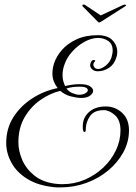

<svg xmlns="http://www.w3.org/2000/svg" viewBox="-20 -771 592 835"><path d="M517 -750Q522 -752 526.5 -750Q531 -748 525 -744L420 -677Q413 -673 411 -673Q409 -673 405 -677L339 -744Q338 -745 338 -747Q338 -750 341.5 -751Q345 -752 349 -750L418 -704ZM243 44Q236 44 229 44Q222 44 215 43Q146 36 99.5 7.5Q53 -21 30 -63Q7 -105 7 -149Q7 -212 38 -261Q69 -310 120 -343Q171 -376 231 -388Q221 -400 214.5 -416Q208 -432 208 -452Q208 -473 215 -495Q225 -526 249.5 -554Q274 -582 313 -600Q352 -618 405 -618Q448 -618 469 -596Q490 -574 490 -545Q490 -532 486 -521Q477 -491 454 -476Q431 -461 405 -461Q391 -461 381.5 -469Q372 -477 372 -488Q372 -491 374 -497Q379 -511 388 -510Q397 -509 393 -504Q386 -498 386 -490Q386 -483 391.5 -477Q397 -471 407 -471Q421 -471 439.5 -485.5Q458 -500 465 -522Q467 -530 468.5 -537Q470 -544 470 -551Q470 -580 450.5 -593Q431 -606 407 -606Q378 -606 348 -589.5Q318 -573 294.5 -547Q271 -521 261 -492Q256 -479 254 -467Q252 -455 252 -444Q252 -429 255.5 -417.5Q259 -406 263 -397Q298 -405 328 -405Q357 -405 371 -396Q385 -387 385 -376Q385 -365 371.5 -355Q358 -345 333 -345Q316 -345 289.5 -351.5Q263 -358 242 -376Q197 -365 155.5 -336Q114 -307 87 -261Q60 -215 60 -152Q60 -114 77 -75Q94 -36 129.5 -7.5Q165 21 220 28Q228 29 236 29.5Q244 30 251 30Q303 30 348.5 10.5Q394 -9 429 -42Q464 -75 484 -117Q504 -159 504 -204Q504 -249 479.5 -270.5Q455 -292 432 -292Q389 -292 371 -265.5Q353 -239 353 -208V-207Q353 -197 347 -197Q343 -197 341 -205Q340 -210 340 -214Q340 -218 340 -222Q340 -260 367.5 -284Q395 -308 440 -308Q481 -308 511 -280.5Q541 -253 541 -204Q541 -154 516.5 -109Q492 -64 450.5 -29.5Q409 5 355.5 24.5Q302 44 243 44ZM323 -359Q341 -359 351.5 -365.5Q362 -372 362 -379Q362 -385 354 -389.5Q346 -394 326 -394Q313 -394 298.5 -392.5Q284 -391 269 -386Q281 -371 295 -366Q309 -361 313 -360Q316 -360 318.5 -359.5Q321 -359 323 -359Z"/></svg>

Font: Gwendolyn
Style: Regular
Weight: 400
Designer: Robert E. Leuschke
Foundry: Robert E. Leuschke
Version: Version 1.010; ttfautohint (v1.8.3)